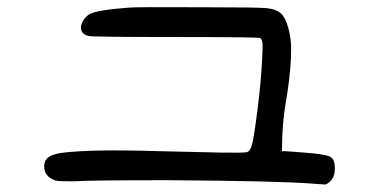

<svg xmlns="http://www.w3.org/2000/svg" viewBox="-20 -561 1040 529"><path d="M335 -540Q354.5 -542 535.2 -541Q686.5 -541 713.9 -538.6Q741.2 -536.1 754.9 -523.4Q766.6 -511.7 774.4 -483.9Q782.2 -456.1 782.2 -424.8Q782.2 -377.9 772.5 -310.5Q771.5 -304.7 764.6 -260.7Q759.8 -227.5 757.8 -186.5L756.8 -144.5H763.7Q769.5 -144.5 817.4 -140.6Q876 -136.7 890.1 -128.9Q904.3 -121.1 902.3 -91.8Q901.4 -68.4 883.8 -56.6Q879.9 -52.7 874.5 -52.7Q869.1 -52.7 845.7 -54.7Q752.9 -62.5 442.4 -64.5Q225.6 -64.5 185.5 -61.5Q146.5 -61.5 138.7 -62.5Q130.9 -63.5 122.1 -68.4Q102.5 -79.1 101.6 -101.6Q101.6 -118.2 112.3 -127Q123 -135.7 148.4 -139.6Q227.5 -150.4 418 -144.5Q540 -141.6 589.8 -140.6Q591.8 -140.6 597.7 -140.6Q649.4 -139.6 659.2 -141.6Q668.9 -143.6 672.9 -158.2Q672.9 -159.2 673.8 -160.2Q679.7 -181.6 689.5 -258.8Q699.2 -335.9 702.1 -394.5Q704.1 -430.7 703.1 -441.9Q702.1 -453.1 696.8 -456.1Q691.4 -459 461.9 -459Q233.4 -459 223.6 -461.9Q208 -465.8 204.1 -477.5Q200.2 -489.3 209 -503.9Q217.8 -518.6 231.4 -524.4Q245.1 -530.3 291 -536.1Z"/></svg>

Font: JasonHandwriting4
Style: Regular
Weight: 400
Version: Version 1.01.21